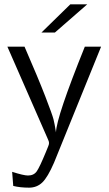

<svg xmlns="http://www.w3.org/2000/svg" viewBox="-20 -660 501 885"><path d="M171 -510 304 -640H382L233 -510ZM14 -445H93Q157 -298 189 -215Q221 -132 226.5 -110.5Q232 -89 238 -50Q240 -120 371 -445H446L229 90Q200 157 175 181Q150 205 114 205Q73 205 41 197L36 132Q89 149 109 149Q136 149 149.5 129.5Q163 110 191 42Q198 25 202 15Q206 6 206 -1Q206 -8 201 -18Z"/></svg>

Font: CMU Sans Serif
Style: Medium
Weight: 500
Version: Version 0.7.0